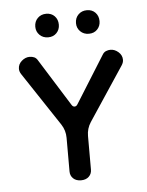

<svg xmlns="http://www.w3.org/2000/svg" viewBox="-45 -578 480 625"><g transform="rotate(-5 195.0 -265.0)"><path d="M195 10Q179 10 169.5 1Q160 -8 160 -22V-132Q160 -156 147 -176L31 -351Q25 -360 25 -369Q25 -384 37 -394.5Q49 -405 63 -405Q71 -405 78 -402Q85 -399 90 -390L185 -238Q189 -231 195 -231Q201 -231 205 -238L300 -390Q305 -399 312.5 -402Q320 -405 327 -405Q341 -405 353 -394.5Q365 -384 365 -369Q365 -360 359 -351L243 -176Q230 -156 230 -132V-22Q230 -8 220.5 1Q211 10 195 10ZM129 -463Q112 -463 101 -474Q90 -485 90 -501Q90 -518 101 -529Q112 -540 129 -540Q146 -540 156.5 -529Q167 -518 167 -501Q167 -485 156.5 -474Q146 -463 129 -463ZM262 -463Q245 -463 234 -474Q223 -485 223 -501Q223 -518 234 -529Q245 -540 262 -540Q279 -540 289.5 -529Q300 -518 300 -501Q300 -485 289.5 -474Q279 -463 262 -463Z"/></g></svg>

Font: Dongle
Style: Regular
Weight: 400
Designer: Yanghee Ryu
Foundry: Yanghee Ryu
Version: Version 2.000